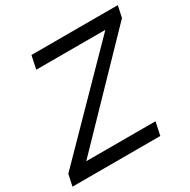

<svg xmlns="http://www.w3.org/2000/svg" viewBox="-193 -861 1004 1013"><g transform="rotate(-30 309.0 -355.0)"><path d="M-19 -70 530 -630H109L126 -710H652L637 -640L96 -80H518L501 0H-34Z"/></g></svg>

Font: PTCRaleway Medium
Style: Italic
Weight: 500
Italic angle: -12°
Designer: Matt McInerney, Pablo Impallari, Rodrigo Fuenzalida
Foundry: Matt McInerney, Pablo Impallari, Rodrigo Fuenzalida
Version: Version 3.000g; ttfautohint (v1.5) -l 8 -r 28 -G 28 -x 14 -D